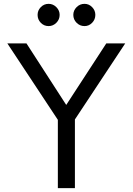

<svg xmlns="http://www.w3.org/2000/svg" viewBox="-20 -975 687 995"><path d="M231.9 -839.8Q208 -839.8 191.4 -856.9Q174.8 -874 174.8 -897.9Q174.8 -920.9 191.4 -938Q208 -955.1 231.9 -955.1Q254.9 -955.1 272 -938Q289.1 -920.9 289.1 -897.9Q289.1 -874 272 -856.9Q254.9 -839.8 231.9 -839.8ZM418 -839.8Q394 -839.8 377 -856.9Q359.9 -874 359.9 -897.9Q359.9 -920.9 377 -938Q394 -955.1 418 -955.1Q440.9 -955.1 457.5 -938Q474.1 -920.9 474.1 -897.9Q474.1 -874 457.5 -856.9Q440.9 -839.8 418 -839.8ZM368.2 -356V0H279.8V-354L18.1 -750H117.2L323.2 -431.2L530.8 -750H628.9Z"/></svg>

Font: ø
Style: ø
Weight: 400
Designer: Samuel Oakes
Foundry: Samuel Oakes
Version: Version 1.000;PS 001.000;hotconv 1.0.88;makeotf.lib2.5.64775